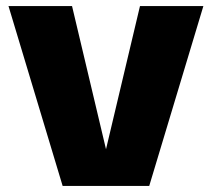

<svg xmlns="http://www.w3.org/2000/svg" viewBox="-20 -613 708 633"><path d="M186.5 0H472L650.5 -593H441.5L329.5 -121L217.5 -593H8Z"/></svg>

Font: Anybody UltraCondensed Thin ExtraBold
Style: Regular
Weight: 800
Version: Version 1.111